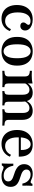

<svg xmlns="http://www.w3.org/2000/svg" viewBox="1090 -1558 479 2700"><g transform="rotate(90 1330.0 -207.5)"><path d="M242.7 11.3Q183.9 11.3 140.3 -14.9Q96.8 -41.1 73.4 -89.9Q50 -138.7 50 -205.6Q50 -274.2 74.6 -324.2Q99.2 -374.2 144.8 -400.8Q190.3 -427.4 252.4 -427.4Q298.4 -427.4 333.5 -413.7Q368.5 -400 388.3 -375.8Q408.1 -351.6 408.1 -320.2Q408.1 -291.1 390.3 -272.2Q372.6 -253.2 344.4 -253.2Q321.8 -253.2 308.5 -264.9Q295.2 -276.6 295.2 -295.2Q295.2 -312.1 303.6 -324.2Q312.1 -336.3 320.6 -346.8Q329 -357.3 329 -369.4Q329 -381.5 313.7 -389.1Q298.4 -396.8 274.2 -396.8Q216.9 -396.8 185.5 -349.6Q154 -302.4 154 -216.9Q154 -130.6 185.1 -85.1Q216.1 -39.5 275 -39.5Q312.9 -39.5 341.9 -60.1Q371 -80.6 389.5 -121.8L416.1 -106.5Q395.2 -50 350 -19.4Q304.8 11.3 242.7 11.3Z M700.8 11.3Q641.9 11.3 596.4 -12.5Q550.8 -36.3 524.6 -84.7Q498.4 -133.1 498.4 -208.1Q498.4 -283.1 524.6 -331.9Q550.8 -380.6 596.8 -404Q642.7 -427.4 700.8 -427.4Q759.7 -427.4 804.8 -404Q850 -380.6 876.2 -331.9Q902.4 -283.1 902.4 -208.1Q902.4 -133.1 876.2 -84.7Q850 -36.3 804.8 -12.5Q759.7 11.3 700.8 11.3ZM700.8 -17.7Q743.5 -17.7 771 -62.9Q798.4 -108.1 798.4 -208.1Q798.4 -308.1 771 -353.2Q743.5 -398.4 700.8 -398.4Q657.3 -398.4 629.8 -353.2Q602.4 -308.1 602.4 -208.1Q602.4 -108.1 629.8 -62.9Q657.3 -17.7 700.8 -17.7Z M1516.1 0V-29Q1546 -30.6 1556.9 -43.1Q1567.7 -55.6 1567.7 -87.1V-287.1Q1567.7 -333.9 1550.4 -357.7Q1533.1 -381.5 1499.2 -381.5Q1470.2 -381.5 1444 -363.3Q1417.7 -345.2 1399.2 -306.5L1394.4 -332.3Q1416.9 -382.3 1455.2 -404.8Q1493.5 -427.4 1538.7 -427.4Q1600 -427.4 1632.7 -388.7Q1665.3 -350 1665.3 -276.6V-87.1Q1665.3 -55.6 1683.1 -43.1Q1700.8 -30.6 1746 -29V0Q1733.9 -0.8 1712.9 -1.2Q1691.9 -1.6 1666.9 -2.4Q1641.9 -3.2 1618.5 -3.2Q1588.7 -3.2 1559.7 -2Q1530.6 -0.8 1516.1 0ZM975 0V-29Q1020.2 -30.6 1037.5 -42.7Q1054.8 -54.8 1054.8 -87.1V-316.1Q1054.8 -354 1036.7 -369.8Q1018.5 -385.5 975 -387.1V-416.1Q991.9 -415.3 1008.5 -414.5Q1025 -413.7 1041.9 -413.7Q1073.4 -413.7 1101.2 -416.5Q1129 -419.4 1153.2 -425V-87.1Q1153.2 -54.8 1164.5 -42.7Q1175.8 -30.6 1204.8 -29V0Q1187.1 -0.8 1160.1 -2Q1133.1 -3.2 1104 -3.2Q1070.2 -3.2 1034.3 -2Q998.4 -0.8 975 0ZM1259.7 0V-29Q1289.5 -30.6 1300.4 -43.1Q1311.3 -55.6 1311.3 -87.1V-287.1Q1311.3 -333.9 1294 -357.7Q1276.6 -381.5 1243.5 -381.5Q1214.5 -381.5 1190.7 -365.3Q1166.9 -349.2 1149.2 -317.7V-350.8Q1169.4 -387.1 1204 -407.3Q1238.7 -427.4 1283.1 -427.4Q1344.4 -427.4 1377 -389.1Q1409.7 -350.8 1409.7 -279V-87.1Q1409.7 -55.6 1420.6 -43.1Q1431.5 -30.6 1462.1 -29V0Q1447.6 -0.8 1419 -2Q1390.3 -3.2 1362.1 -3.2Q1332.3 -3.2 1303.2 -2Q1274.2 -0.8 1259.7 0Z M2002.4 11.3Q1942.7 11.3 1898.8 -14.9Q1854.8 -41.1 1831 -90.3Q1807.3 -139.5 1807.3 -207.3Q1807.3 -276.6 1832.3 -325.8Q1857.3 -375 1902.8 -401.2Q1948.4 -427.4 2010.5 -427.4Q2065.3 -427.4 2104 -407.3Q2142.7 -387.1 2162.9 -344Q2183.1 -300.8 2182.3 -231.5H1875.8L1875 -260.5H2088.7Q2090.3 -300 2081.9 -331Q2073.4 -362.1 2054.8 -380.2Q2036.3 -398.4 2007.3 -398.4Q1971 -398.4 1943.5 -363.7Q1916.1 -329 1911.3 -254L1912.1 -251.6Q1911.3 -243.5 1911.3 -234.7Q1911.3 -225.8 1911.3 -214.5Q1911.3 -131.5 1942.7 -85.5Q1974.2 -39.5 2033.9 -39.5Q2074.2 -39.5 2104.8 -59.3Q2135.5 -79 2156.5 -121.8L2183.1 -106.5Q2160.5 -50 2113.7 -19.4Q2066.9 11.3 2002.4 11.3Z M2458.9 11.3Q2423.4 11.3 2400.4 4Q2377.4 -3.2 2362.1 -10.5Q2346.8 -17.7 2334.7 -17.7Q2315.3 -17.7 2306.5 7.3H2277.4Q2279 -13.7 2279.8 -36.7Q2280.6 -59.7 2281 -88.7Q2281.5 -117.7 2280.6 -154.8H2309.7Q2322.6 -87.1 2357.3 -53.2Q2391.9 -19.4 2448.4 -19.4Q2487.9 -19.4 2509.3 -36.3Q2530.6 -53.2 2530.6 -83.1Q2530.6 -112.9 2507.7 -131.5Q2484.7 -150 2427.4 -166.9Q2354.8 -188.7 2321.4 -222.6Q2287.9 -256.5 2287.9 -306.5Q2287.9 -362.1 2324.2 -394.8Q2360.5 -427.4 2421.8 -427.4Q2454 -427.4 2475.8 -420.6Q2497.6 -413.7 2513.3 -406Q2529 -398.4 2540.3 -398.4Q2549.2 -398.4 2554.8 -404.4Q2560.5 -410.5 2564.5 -423.4H2593.5Q2591.9 -405.6 2591.1 -386.7Q2590.3 -367.7 2589.9 -343.1Q2589.5 -318.5 2590.3 -282.3H2561.3Q2550.8 -337.1 2516.5 -367.3Q2482.3 -397.6 2434.7 -397.6Q2401.6 -397.6 2382.7 -382.3Q2363.7 -366.9 2363.7 -338.7Q2363.7 -308.9 2388.7 -289.1Q2413.7 -269.4 2475 -251.6Q2545.2 -231.5 2576.2 -200.4Q2607.3 -169.4 2607.3 -117.7Q2607.3 -57.3 2567.7 -23Q2528.2 11.3 2458.9 11.3Z"/></g></svg>

Font: Playfair 5pt SemiExpanded Light SemiBold
Style: Regular
Weight: 600
Version: Version 2.001;gftools[0.9.30]